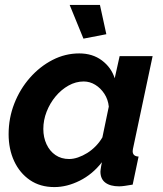

<svg xmlns="http://www.w3.org/2000/svg" viewBox="-20 -750 664 780"><path d="M201 10Q143 10 101.5 -18.5Q60 -47 37.5 -95.5Q15 -144 15 -205Q15 -270 38 -329Q61 -388 101.5 -434Q142 -480 193.5 -506.5Q245 -533 302 -533Q356 -533 394 -504.5Q432 -476 446 -432L466 -522H600L522 -154Q521 -149 520 -144.5Q519 -140 519 -136Q519 -115 543 -114L519 0Q501 3 487.5 5Q474 7 464 7Q428 7 408 -8Q388 -23 388 -53Q388 -57 389 -62.5Q390 -68 391 -75.5Q392 -83 394 -91Q356 -42 304 -16Q252 10 201 10ZM261 -104Q278 -104 297 -110.5Q316 -117 334.5 -128.5Q353 -140 369 -156.5Q385 -173 396 -192L422 -317Q419 -346 404 -369Q389 -392 367 -405.5Q345 -419 320 -419Q288 -419 258.5 -402.5Q229 -386 206 -358.5Q183 -331 169.5 -296.5Q156 -262 156 -226Q156 -192 169 -164Q182 -136 205.5 -120Q229 -104 261 -104ZM263 -730H386L412 -611L319 -593Z"/></svg>

Font: Raleway Thin
Style: Bold Italic
Weight: 700
Italic angle: -12°
Version: Version 4.026